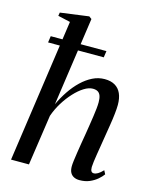

<svg xmlns="http://www.w3.org/2000/svg" viewBox="-122 -898 787 989"><g transform="rotate(15 271.0 -403.0)"><path d="M398 11Q381.5 11 368.8 4.8Q356 -1.5 349 -14.2Q342 -27 342 -48Q342 -59 344.5 -78.5Q347 -98 350.8 -122.8Q354.5 -147.5 359 -174.8Q363.5 -202 368 -228Q372 -253.5 376 -278.5Q380 -303.5 383.2 -326.2Q386.5 -349 388.5 -368.2Q390.5 -387.5 390.5 -401.5Q390.5 -422.5 385.8 -436Q381 -449.5 370.8 -455.8Q360.5 -462 344 -462Q322.5 -462 297.2 -446.2Q272 -430.5 246.8 -403.2Q221.5 -376 200.2 -341.5Q179 -307 166 -269.5L126.5 0H31L140.5 -763.5L74.5 -778.5L77.5 -796.5L229.5 -817L243.5 -806.5L175.5 -334Q193.5 -373 216.8 -407.5Q240 -442 267.8 -468.5Q295.5 -495 326.2 -510.2Q357 -525.5 390.5 -525.5Q423.5 -525.5 445.5 -512.5Q467.5 -499.5 478.5 -474.8Q489.5 -450 489.5 -414.5Q489.5 -394.5 486.2 -365.5Q483 -336.5 477.5 -302.8Q472 -269 466.5 -235Q462.5 -211.5 458.8 -187.2Q455 -163 451.2 -140.8Q447.5 -118.5 445.2 -100.2Q443 -82 442.5 -71Q442.5 -55.5 447 -48.8Q451.5 -42 460.5 -42Q470.5 -42 482.2 -48.8Q494 -55.5 509 -71.5L519 -52Q509 -38 492 -23.5Q475 -9 451.8 1Q428.5 11 398 11ZM64 -667H361L356 -632.5H59Z"/></g></svg>

Font: Merriweather 120pt
Style: Italic
Weight: 400
Italic angle: -7.8°
Version: Version 2.101